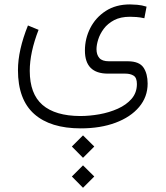

<svg xmlns="http://www.w3.org/2000/svg" viewBox="-20 -346 761 882"><path d="M310.1 327.1 361.3 275.9 413.1 327.1 361.3 378.9ZM310.1 464.8 361.3 413.6 413.1 464.8 361.3 516.6ZM157.2 -209Q116.7 -105 116.7 -20.5Q116.7 85.4 175.3 136Q233.9 186.5 348.6 187Q391.1 187 436.5 179Q481.9 170.9 521.2 153.3Q560.5 135.7 584.7 107.7Q608.9 79.6 608.9 40Q608.9 11.2 594 1.7Q579.1 -7.8 555.7 -7.8H475.6Q370.1 -7.8 370.1 -113.8Q370.1 -168.9 394.8 -217.3Q419.4 -265.6 465.8 -295.7Q512.2 -325.7 577.1 -325.7Q589.4 -325.7 610.6 -324Q631.8 -322.3 653.3 -315.4L643.1 -262.2Q623.5 -266.6 606.7 -267.8Q589.8 -269 577.1 -269Q533.7 -269 504.2 -253.4Q474.6 -237.8 456.8 -213.9Q439 -189.9 431.2 -164.8Q423.3 -139.6 423.3 -120.1Q423.3 -94.7 436.3 -79.6Q449.2 -64.5 480.5 -64.5H568.4Q620.1 -64 639.2 -35.6Q658.2 -7.3 658.2 38.1Q658.2 99.1 619.1 145.5Q580.1 191.9 510.7 217.8Q441.4 243.7 351.1 243.7Q211.4 243.7 137 177.5Q62.5 111.3 62.5 -23.9Q62.5 -115.2 108.4 -229Z"/></svg>

Font: Vazir Thin FD-WOL-UI
Style: Thin-FD-WOL-UI
Weight: 100
Designer: Saber Rastikerdar
Foundry: Saber Rastikerdar
Version: Version 30.1.0